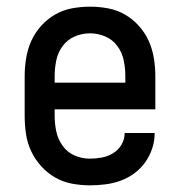

<svg xmlns="http://www.w3.org/2000/svg" viewBox="-20 -548 540 576"><path d="M250 8Q223 8 196 3Q169 -2 145.5 -15.5Q122 -29 103.5 -49.5Q85 -70 73.5 -94.5Q62 -119 58 -146Q54 -173 54 -200V-320Q54 -347 58.5 -374Q63 -401 74 -425.5Q85 -450 103.5 -470.5Q122 -491 145.5 -504.5Q169 -518 196 -523Q223 -528 250 -528Q277 -528 304 -523Q331 -518 354.5 -504.5Q378 -491 396.5 -470.5Q415 -450 426 -425.5Q437 -401 441.5 -374Q446 -347 446 -320V-220H144V-200Q144 -176 149 -153Q154 -130 168 -110.5Q182 -91 204 -81.5Q226 -72 250 -72Q268 -72 286 -75.5Q304 -79 319.5 -88.5Q335 -98 344.5 -114Q354 -130 354 -149H444Q444 -125 436.5 -102.5Q429 -80 415.5 -61Q402 -42 383 -28Q364 -14 342 -6Q320 2 296.5 5Q273 8 250 8ZM144 -300H356V-320Q356 -344 351 -367.5Q346 -391 332 -410Q318 -429 296 -438.5Q274 -448 250 -448Q226 -448 204 -438.5Q182 -429 168 -410Q154 -391 149 -367.5Q144 -344 144 -320Z"/></svg>

Font: Iosevka Custom Medium
Style: Regular
Weight: 500
Monospace: yes
Designer: Belleve Invis
Foundry: Belleve Invis
Version: Version 32.5.0; ttfautohint (v1.8.4)